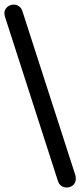

<svg xmlns="http://www.w3.org/2000/svg" viewBox="-30 -771 357 853"><path d="M227 32 -8 -697Q-13 -714 -8 -725.5Q-3 -737 7 -743.5Q17 -750 30 -750.5Q43 -751 54 -743.5Q65 -736 70 -720L305 8Q309 25 304.5 37Q300 49 289.5 55.5Q279 62 266 62Q253 62 242.5 55Q232 48 227 32Z"/></svg>

Font: Nunito ExtraLight SemiBold
Style: Regular
Weight: 600
Version: Version 3.602